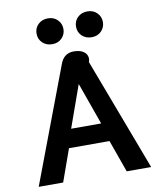

<svg xmlns="http://www.w3.org/2000/svg" viewBox="-98 -1005 910 1083"><g transform="rotate(-10 357.0 -463.5)"><path d="M284 -660Q305 -718 362 -718Q398 -718 419 -703Q440 -688 440 -662Q440 -656 436 -644L679 0H539L473 -185H241L175 0H35ZM444 -291 358 -532 272 -291ZM173 -853Q173 -885 195 -906Q217 -927 251 -927Q284 -927 305.5 -905.5Q327 -884 327 -853Q327 -822 305.5 -800.5Q284 -779 251 -779Q217 -779 195 -800Q173 -821 173 -853ZM399 -853Q399 -885 421 -906Q443 -927 477 -927Q510 -927 531.5 -905.5Q553 -884 553 -853Q553 -822 531.5 -800.5Q510 -779 477 -779Q443 -779 421 -800Q399 -821 399 -853Z"/></g></svg>

Font: Niramit
Style: Bold
Weight: 700
Designer: Katatrad Aksorn Co.,Ltd.
Foundry: Cadson Demak Co.,Ltd.
Version: Version 1.001; ttfautohint (v1.6)